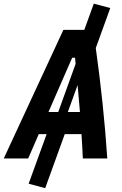

<svg xmlns="http://www.w3.org/2000/svg" viewBox="-52 -855 658 1036"><path d="M191.9 160.2 297.4 -131.3H387.7C390.6 -87.4 393.1 -43.9 395 0H526.9C513.7 -198.7 492.7 -397 464.8 -595.7L543 -811.5L454.1 -835.4L402.8 -693.8H290L-31.7 0H100.1L157.2 -131.3H199.7L102.5 136.2ZM262.2 -250.5H209.5L337.4 -543.5H353C354 -532.2 355 -521 356 -510.3ZM366.7 -396C371.1 -347.7 375.5 -298.8 379.4 -250.5H314Z"/></svg>

Font: Cascadia Mono PL
Style: Bold Italic
Weight: 700
Italic angle: -10°
Monospace: yes
Designer: Aaron Bell
Foundry: Saja Typeworks
Version: Version 2404.023